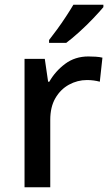

<svg xmlns="http://www.w3.org/2000/svg" viewBox="-20 -786 467 806"><path d="M351 -549Q365 -549 381.5 -548Q398 -547 410 -544L399 -443Q373 -450 345 -450Q305 -450 269.5 -430.5Q234 -411 212.5 -374Q191 -337 191 -283V0H83V-539H168L182 -443H187Q212 -487 253.5 -518Q295 -549 351 -549ZM414 -756Q399 -738 371.5 -709Q344 -680 313 -652Q282 -624 258 -606H186V-618Q201 -637 220 -663Q239 -689 257 -716.5Q275 -744 288 -766H414Z"/></svg>

Font: Noto Sans Sora Sompeng Medium
Style: Regular
Weight: 500
Designer: Monotype Design Team. David Williams.
Foundry: Monotype Imaging Inc.
Version: Version 2.101; ttfautohint (v1.8.4.7-5d5b)